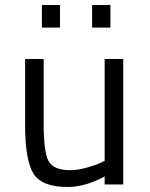

<svg xmlns="http://www.w3.org/2000/svg" viewBox="-20 -735 599 765"><path d="M397 -500H471V0H397V-32Q319 10 249 10Q147 10 113.5 -43Q80 -96 80 -239V-500H154V-240Q154 -131 173 -94Q192 -57 260 -57Q289 -57 323.5 -66.5Q358 -76 378 -85L397 -94ZM147 -625V-715H219V-625ZM347 -625V-715H420V-625Z"/></svg>

Font: TypoPRO Titillium Text
Style: 400 wt
Weight: 400
Designer: Accademia di Belle Arti di Urbino and others
Foundry: Accademia di Belle Arti di Urbino and others.
Version: Version 25.000